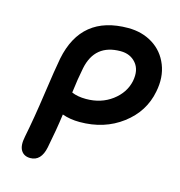

<svg xmlns="http://www.w3.org/2000/svg" viewBox="-100 -759 784 835"><g transform="rotate(15 292.5 -341.5)"><path d="M109.9 -13.2Q81.5 -13.2 68.4 -34.2Q55.2 -55.2 64 -97.2Q82 -186.5 98.1 -300.3Q114.3 -414.1 124 -464.8Q165.5 -669.9 376 -669.9Q439 -669.9 487.1 -639.9Q535.2 -609.9 556.9 -555.4Q578.6 -501 564.9 -434.1Q546.9 -340.3 467.3 -280.3Q387.7 -220.2 276.9 -220.2Q233.9 -220.2 198.2 -232.9Q188.5 -160.2 171.9 -78.1Q158.7 -13.2 109.9 -13.2ZM231 -450.2Q220.7 -399.9 212.9 -335.9Q239.3 -324.2 277.8 -324.2Q345.2 -324.2 394.3 -360.8Q443.4 -397.5 455.1 -452.1Q465.3 -503.4 439.7 -533.7Q414.1 -564 370.1 -564Q254.4 -564 231 -450.2Z"/></g></svg>

Font: Shantell Sans Irregular
Style: Italic
Weight: 500
Italic angle: -11.31°
Designer: Stephen Nixon, Anya Danilova, Shantell Martin
Foundry: Arrow Type
Version: Version 1.006;[9816181b4]